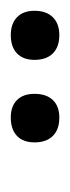

<svg xmlns="http://www.w3.org/2000/svg" viewBox="93 -696 130 356"><g transform="rotate(-90 158.0 -518.0)"><path d="M225 -519Q225 -540 237 -551.5Q249 -563 271 -563Q292 -563 304 -551.5Q316 -540 316 -519Q316 -497 304 -485Q292 -473 271 -473Q249 -473 237 -485Q225 -497 225 -519ZM72 -519Q72 -540 84 -551.5Q96 -563 118 -563Q139 -563 150.5 -551.5Q162 -540 162 -519Q162 -497 150.5 -485Q139 -473 118 -473Q96 -473 84 -485Q72 -497 72 -519Z"/></g></svg>

Font: Cormorant Infant Medium
Style: Italic
Weight: 500
Italic angle: -10°
Designer: Christian Thalmann (Catharsis Fonts)
Foundry: Catharsis Fonts
Version: Version 4.000